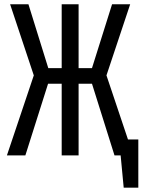

<svg xmlns="http://www.w3.org/2000/svg" viewBox="-20 -726 666 897"><path d="M268.2 -334.9H204.6L98.5 0H12.3L137.9 -373.8L27.2 -706.2H112.8L205.6 -407.7H268.2V-706.2H347.2V-407.7H409.7L503.6 -706.2H588.2L477.4 -373.8L577.9 -74.4H626.2V150.8H557.9L543.6 0H514.9L409.7 -334.9H347.2V0H268.2Z"/></svg>

Font: FiraCode Nerd Font
Style: Regular
Weight: 400
Designer: Carrois Corporate, Edenspiekermann AG, Nikita Prokopov
Foundry: Carrois Corporate, Edenspiekermann AG, Nikita Prokopov
Version: Version 6.002;Nerd Fonts 2.2.2